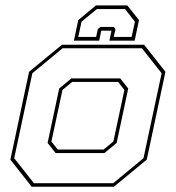

<svg xmlns="http://www.w3.org/2000/svg" viewBox="-20 -710 668 730"><path d="M100.5 0 19.5 -103 90.5 -437 215.5 -540H528L609 -437L538 -103L413 0ZM109 -13.5H410.5L525.5 -108.5L594.5 -431.5L519.5 -526.5H218L103 -431.5L34 -108.5ZM191.5 -128 161 -166.5 205 -373.5 251.5 -412H437L467.5 -373.5L423.5 -166.5L377 -128ZM199.5 -141.5H374L411 -172L453 -368L429 -398.5H254.5L217.5 -368L175.5 -172ZM464 -689.5 508.5 -633.5 492 -555.5H396L404 -593.5H365L357 -555.5H261L277.5 -633.5L345 -689.5ZM455.5 -675.5H348.5L290 -627.5L277.5 -569.5H345.5L352 -599.5L362 -607.5H413L419 -599.5L412.5 -569.5H480.5L493 -627.5Z"/></svg>

Font: Tourney Thin
Style: Italic
Weight: 100
Italic angle: -12°
Designer: Tyler Finck
Foundry: Etcetera Type Co
Version: Version 1.015